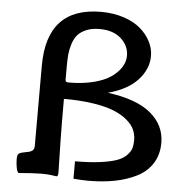

<svg xmlns="http://www.w3.org/2000/svg" viewBox="-53 -790 800 854"><g transform="rotate(5 347.0 -363.5)"><path d="M364.3 -740.2Q419.4 -740.2 465.3 -725.1Q511.2 -710 540.5 -684.8Q569.8 -659.7 585.9 -628.4Q602.1 -597.2 602.1 -563.5Q602.1 -505.4 557.4 -456.5Q512.7 -407.7 425.3 -384.3Q555.2 -367.2 618.4 -314.2Q681.6 -261.2 681.6 -183.1Q681.6 -130.4 657 -91.3Q632.3 -52.2 588.4 -30Q544.4 -7.8 490.7 2.7Q437 13.2 372.1 13.2Q342.8 13.2 306.2 9.8V-67.9Q373 -67.9 421.4 -74.7Q469.7 -81.5 496.1 -91.8Q522.5 -102.1 537.4 -118.7Q552.2 -135.3 556.2 -149.9Q560.1 -164.6 560.1 -185.1Q560.1 -209.5 550.5 -231Q541 -252.4 517.3 -272.7Q493.7 -293 457.3 -307.9Q420.9 -322.8 363.5 -331.5Q306.2 -340.3 232.9 -340.3Q232.9 -227.1 234.1 -157.2Q235.4 -87.4 236.3 -57.9Q237.3 -28.3 237.3 -12.7Q237.3 5.9 230 5.9Q229.5 5.9 209.5 2.9Q189.5 0 163.6 0Q129.9 0 60.5 5.9Q53.7 1 50.3 -18.6Q46.9 -38.1 46.9 -57.1Q46.9 -75.2 55.2 -80.6Q63.5 -85.9 86.9 -89.8Q108.4 -93.3 115.2 -100.6Q122.1 -107.9 122.1 -119.6V-478.5Q122.1 -740.2 364.3 -740.2ZM247.6 -414.6Q309.1 -414.6 358.2 -427Q407.2 -439.5 436.3 -460Q465.3 -480.5 480.5 -504.9Q495.6 -529.3 495.6 -555.2Q495.6 -600.1 460.4 -631.8Q425.3 -663.6 363.8 -663.6Q329.6 -663.6 304.9 -653.1Q280.3 -642.6 266.6 -627Q252.9 -611.3 245.1 -586.7Q237.3 -562 235.1 -540Q232.9 -518.1 232.9 -488.3V-425.8Q232.9 -419.9 235.8 -417.2Q238.8 -414.6 247.6 -414.6Z"/></g></svg>

Font: Coustard
Style: Regular
Weight: 400
Foundry: vernon adams
Version: Version 1.001